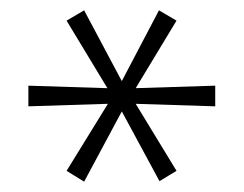

<svg xmlns="http://www.w3.org/2000/svg" viewBox="-20 -732 472 372"><path d="M143 -380 109 -401 191 -534 193 -531 35 -526V-566L193 -561L190 -558L109 -692L143 -712L217 -573H215L288 -712L322 -692L241 -558L237 -561L397 -566V-526L238 -531L241 -534L322 -401L289 -381L215 -518H217Z"/></svg>

Font: Nunito Sans 10pt Condensed ExtraLight
Style: Regular
Weight: 250
Width: 3
Designer: Vernon Adams
Foundry: Vernon Adams
Version: Version 3.101;gftools[0.9.27]